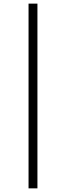

<svg xmlns="http://www.w3.org/2000/svg" viewBox="-20 -786 362 1054"><path d="M136.7 248V-766.1H185.5V248Z"/></svg>

Font: Doulos SIL Compact
Style: Regular
Weight: 400
Designer: Walt Agee, Victor Gaultney, Peter Martin, Debbi Hosken
Foundry: SIL International
Version: Version 4.110; 2011; Maintenance release ; LnSpcTght